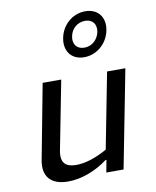

<svg xmlns="http://www.w3.org/2000/svg" viewBox="-92 -911 805 992"><g transform="rotate(-10 310.0 -414.5)"><path d="M143 -513.5 68.5 -121C53 -38.5 93.5 11.5 185 11.5C257.5 11.5 333.5 -19 394 -64.5H398.5L386.5 0H477L577 -513.5H481L404 -117C348 -85.5 291.5 -65.5 241 -65.5C188.5 -65.5 157.5 -87.5 170.5 -154L240.5 -513.5ZM287.5 -723.5C274.5 -656 311.5 -606.5 378 -606.5C444.5 -606.5 501.5 -656 514.5 -723.5C527.5 -790.5 490 -839.5 423.5 -839.5C356.5 -839.5 300.5 -790.5 287.5 -723.5ZM334.5 -723.5C341.5 -762.5 373.5 -791 414 -791C454.5 -791 474 -762.5 467 -723.5C459 -684.5 428 -655 387.5 -655C347 -655 326.5 -684.5 334.5 -723.5Z"/></g></svg>

Font: Monaspace Argon
Style: Italic
Weight: 400
Italic angle: -11°
Designer: Riley Cran & the Lettermatic Team
Foundry: Lettermatic
Version: Version 1.101 (Monaspace Argon)